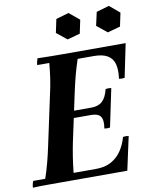

<svg xmlns="http://www.w3.org/2000/svg" viewBox="-105 -992 845 1067"><g transform="rotate(-10 317.0 -459.0)"><path d="M-7 2Q-7 -6 -4.5 -17Q-2 -28 1 -35H69Q84 -79 95.5 -123Q107 -167 116 -210L176 -490Q187 -537 193 -579Q199 -621 203 -665H135Q135 -673 137.5 -684Q140 -695 143 -702Q177 -701 216.5 -700.5Q256 -700 290 -700H640L601 -511Q585 -508 569 -511Q576 -560 567.5 -593Q559 -626 531 -643Q503 -660 453 -660H362Q347 -614 337 -577Q327 -540 316 -490L256 -210Q248 -171 241.5 -130Q235 -89 230 -40H356Q408 -40 443.5 -60Q479 -80 501.5 -114Q524 -148 535 -189Q551 -192 567 -189L526 0H141Q107 0 67.5 0Q28 0 -7 2ZM441 -253Q449 -300 435 -320Q421 -340 382 -340H214L222 -380H390Q430 -380 452.5 -401Q475 -422 486 -468Q502 -471 518 -468L473 -253Q457 -250 441 -253ZM356 -920 414 -872 398 -796 326 -776 268 -823 284 -899ZM584 -920 641 -872 625 -796 553 -776 495 -823 512 -899Z"/></g></svg>

Font: Poltawski Nowy SemiBold
Style: Italic
Weight: 600
Italic angle: -12°
Version: Version 1.001;gftools[0.9.25]